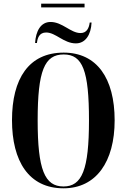

<svg xmlns="http://www.w3.org/2000/svg" viewBox="-20 -1010 686 1040"><path d="M203 -970H438V-990H203ZM170 -777H180C183 -803 192 -834 230 -834C282 -834 325 -775 391 -775C443 -775 473 -822 476 -888H466C462 -858 450 -831 416 -831C363 -831 318 -891 254 -891C200 -891 174 -841 170 -777ZM324 10C501 10 601 -134 601 -358C601 -587 504 -725 325 -725C136 -725 45 -584 45 -359C45 -137 136 10 324 10ZM324 0C222 0 184 -91 184 -358C184 -627 221 -715 325 -715C428 -715 462 -627 462 -358C462 -90 424 0 324 0Z"/></svg>

Font: Noto Serif Display ExtraCondensed
Style: Bold
Weight: 700
Width: 2
Designer: Monotype Design Team
Foundry: Monotype Imaging Inc.
Version: Version 2.009